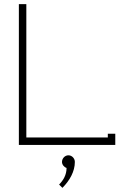

<svg xmlns="http://www.w3.org/2000/svg" viewBox="-20 -699 611 926"><path d="M279 82C279 95 289 107 301 111C301 145 285 171 265 191L281 207C316 172 341 128 341 82C341 65 327 50 310 50C293 50 279 65 279 82ZM107 -36V-679H71V0H536V-54H500V-36Z"/></svg>

Font: Rawengulk
Style: Regular
Weight: 400
Version: Version 0.9